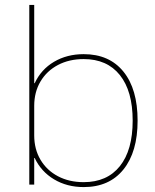

<svg xmlns="http://www.w3.org/2000/svg" viewBox="-20 -750 629 780"><path d="M320 10Q252 10 199.5 -21.5Q147 -53 121 -108H119V0H99V-730H119V-412H121Q147 -468 199.5 -499Q252 -530 320 -530Q424 -530 481.5 -459Q539 -388 539 -260Q539 -133 481.5 -61.5Q424 10 320 10ZM320 -10Q415 -10 467 -75Q519 -140 519 -260Q519 -380 467 -445Q415 -510 320 -510Q261 -510 215.5 -486Q170 -462 144.5 -419Q119 -376 119 -320V-200Q119 -144 144.5 -101Q170 -58 215.5 -34Q261 -10 320 -10Z"/></svg>

Font: M PLUS 1 Thin Thin
Style: Regular
Weight: 250
Version: Version 1.001